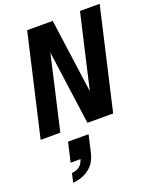

<svg xmlns="http://www.w3.org/2000/svg" viewBox="-196 -830 1056 1284"><g transform="rotate(-20 332.0 -188.0)"><path d="M-9 0 157 -720H339L425 -94L387 -88L533 -720H673L507 0H324L238 -626L276 -632L131 0ZM97 344 112 280Q148 277 170 258Q192 239 200 201L249 212H127L159 74H305L278 192Q262 265 213 302Q164 339 97 344Z"/></g></svg>

Font: Instrument Sans SemiCondensed
Style: Bold Italic
Weight: 700
Width: 4
Italic angle: -13°
Designer: Rodrigo Fuenzalida
Foundry: fragTYPE
Version: Version 1.000;gftools[0.9.28]